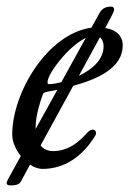

<svg xmlns="http://www.w3.org/2000/svg" viewBox="-23 -497 392 582"><path d="M349 -359C349 -388 330 -407 296 -412L315 -448C318 -454 323 -464 323 -468C323 -473 320 -477 315 -477C298 -477 287 -472 279 -458L254 -413C121 -395 14 -216 14 -89C14 -67 25 -43 40 -24L1 47C-1 51 -3 56 -3 57C-3 62 0 65 8 65C22 65 35 64 41 52L68 2C80 10 93 15 106 15C171 15 226 -21 266 -86C268 -89 268 -92 268 -94C268 -100 264 -104 258 -104C253 -104 247 -101 240 -93C218 -69 186 -39 138 -39C122 -39 109 -45 100 -56L199 -237C281 -259 349 -295 349 -359ZM291 -357C291 -315 255 -286 216 -267L280 -384C287 -378 291 -368 291 -357ZM237 -382 163 -248C148 -244 135 -242 128 -242C123 -242 121 -242 121 -248C121 -273 184 -357 237 -382ZM85 -106V-112C85 -143 96 -180 106 -209C109 -217 113 -217 121 -219L151 -225Z"/></svg>

Font: EB Garamond
Style: Italic
Weight: 400
Italic angle: -17.2°
Designer: Georg Duffner and Octavio Pardo
Foundry: Georg Duffner
Version: Version 1.000;PS 001.000;hotconv 1.0.88;makeotf.lib2.5.64775